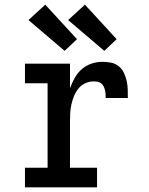

<svg xmlns="http://www.w3.org/2000/svg" viewBox="-20 -803 640 823"><path d="M87 0V-84H184V-446H87V-530H280V-425Q288 -447 300 -468.5Q312 -490 330 -506Q348 -522 371.5 -530Q395 -538 419 -538Q437 -538 455.5 -534.5Q474 -531 488.5 -519.5Q503 -508 511 -491Q519 -474 523 -456Q527 -438 527.5 -419.5Q528 -401 528 -383H433Q433 -391 432.5 -399.5Q432 -408 430 -416.5Q428 -425 424 -433Q420 -441 413.5 -446Q407 -451 398.5 -452.5Q390 -454 381 -454Q362 -454 345 -446Q328 -438 316 -423Q304 -408 297 -390.5Q290 -373 286 -355Q282 -337 281 -318.5Q280 -300 280 -281V-84H396V0ZM427 -585 272 -717 344 -783 480 -635ZM257 -585 102 -717 174 -783 310 -635Z"/></svg>

Font: Iosevka Curly Slab MdEx
Style: Regular
Weight: 500
Width: 7
Monospace: yes
Designer: Belleve Invis
Foundry: Belleve Invis
Version: Version 11.1.0; ttfautohint (v1.8.3)